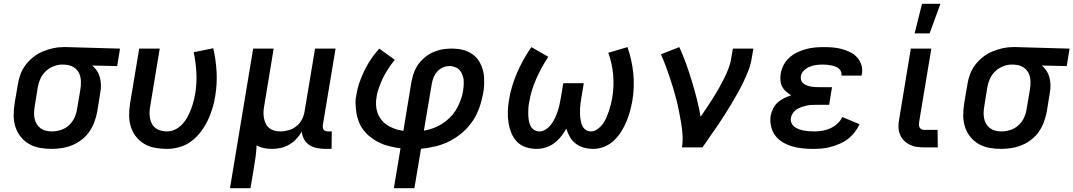

<svg xmlns="http://www.w3.org/2000/svg" viewBox="-20 -776 5652 1011"><path d="M252 8Q220 8 189.5 2.5Q159 -3 133 -18Q107 -33 88.5 -56.5Q70 -80 61 -108.5Q52 -137 52 -168.5Q52 -200 57 -232L74 -332Q78 -359 88 -385.5Q98 -412 115.5 -435Q133 -458 156 -476Q179 -494 205.5 -505Q232 -516 259 -522Q286 -528 313 -528H331L612 -520L597 -428L466 -431Q480 -419 490.5 -403Q501 -387 506 -368Q511 -349 511.5 -329Q512 -309 508 -288L492 -188Q487 -161 477 -134Q467 -107 451 -83.5Q435 -60 411.5 -41.5Q388 -23 361.5 -12Q335 -1 307 3.5Q279 8 252 8ZM253 -84Q276 -84 300 -91.5Q324 -99 343 -116.5Q362 -134 372.5 -157Q383 -180 386 -203L403 -303Q407 -326 406 -349.5Q405 -373 395.5 -392Q386 -411 367 -422.5Q348 -434 325 -435L316 -436H308Q285 -436 262 -427Q239 -418 221 -401Q203 -384 193 -362Q183 -340 179 -317L163 -217Q160 -201 159.5 -184.5Q159 -168 162 -152.5Q165 -137 173 -123.5Q181 -110 193 -101Q205 -92 220.5 -88Q236 -84 253 -84Z M859 8Q828 8 797 2.5Q766 -3 740.5 -18Q715 -33 696.5 -56.5Q678 -80 669 -108.5Q660 -137 660 -168.5Q660 -200 665 -232L713 -520H821L771 -217Q768 -201 767.5 -184.5Q767 -168 770 -152.5Q773 -137 780.5 -123.5Q788 -110 800 -101Q812 -92 828 -88Q844 -84 860 -84Q881 -84 902 -94Q923 -104 939 -121Q955 -138 966 -158Q977 -178 985 -198.5Q993 -219 998.5 -240Q1004 -261 1008 -283Q1017 -339 1014 -394Q1011 -449 1000 -501L1103 -522Q1117 -461 1120.5 -397Q1124 -333 1113 -268Q1108 -236 1098 -203.5Q1088 -171 1073 -140Q1058 -109 1036.5 -81Q1015 -53 987 -32Q959 -11 925.5 -1.5Q892 8 859 8Z M1191 215 1313 -520H1421L1371 -217Q1368 -201 1367.5 -185Q1367 -169 1370 -153.5Q1373 -138 1379.5 -124.5Q1386 -111 1398 -101.5Q1410 -92 1425 -88Q1440 -84 1457 -84Q1478 -84 1500.5 -90.5Q1523 -97 1541.5 -112Q1560 -127 1570.5 -148Q1581 -169 1584 -191L1639 -520H1747L1680 -118Q1679 -111 1680 -104.5Q1681 -98 1684.5 -93Q1688 -88 1694.5 -86Q1701 -84 1708 -84H1727L1726 8H1692Q1670 8 1648.5 3.5Q1627 -1 1609.5 -12Q1592 -23 1581.5 -42Q1571 -61 1569 -83Q1557 -62 1540 -44Q1523 -26 1502 -14Q1481 -2 1458 3Q1435 8 1413 8Q1391 8 1370.5 4Q1350 0 1331 -10Q1330 19 1326 48.5Q1322 78 1317 107L1299 215Z M2054 215 2089 5Q2076 3 2063.5 1Q2051 -1 2039 -4Q2027 -7 2014.5 -10.5Q2002 -14 1991 -19Q1980 -24 1969 -29.5Q1958 -35 1948 -42Q1938 -49 1928 -56.5Q1918 -64 1910 -72.5Q1902 -81 1894.5 -90.5Q1887 -100 1881 -110.5Q1875 -121 1870.5 -132.5Q1866 -144 1862.5 -156Q1859 -168 1857 -180.5Q1855 -193 1853.5 -208.5Q1852 -224 1852 -236Q1852 -248 1853 -257L1857 -278Q1858 -288 1860.5 -298Q1863 -308 1865.5 -318Q1868 -328 1871.5 -338Q1875 -348 1879 -358Q1883 -368 1887 -378Q1891 -388 1895.5 -397.5Q1900 -407 1905 -416.5Q1910 -426 1915.5 -435.5Q1921 -445 1926.5 -454Q1932 -463 1940 -474Q1948 -485 1954.5 -493.5Q1961 -502 1966 -507L1977 -520L2059 -461Q2048 -448 2037.5 -433.5Q2027 -419 2018 -404Q2009 -389 2001 -374Q1993 -359 1986.5 -343Q1980 -327 1973.5 -308.5Q1967 -290 1965 -279L1963 -266Q1959 -245 1960 -223.5Q1961 -202 1967.5 -183Q1974 -164 1986 -148Q1998 -132 2014 -120.5Q2030 -109 2052 -100.5Q2074 -92 2088 -90L2104 -87L2146 -343Q2149 -357 2152.5 -371Q2156 -385 2161.5 -398.5Q2167 -412 2174.5 -425Q2182 -438 2192 -449.5Q2202 -461 2213.5 -471Q2225 -481 2237.5 -489Q2250 -497 2263.5 -502.5Q2277 -508 2291 -512Q2305 -516 2322 -518Q2339 -520 2348 -520H2360Q2377 -520 2393 -518Q2409 -516 2424.5 -511.5Q2440 -507 2453.5 -499.5Q2467 -492 2479 -481.5Q2491 -471 2499.5 -458.5Q2508 -446 2514 -431.5Q2520 -417 2524 -401.5Q2528 -386 2529 -369.5Q2530 -353 2529.5 -334Q2529 -315 2527 -304L2525 -289Q2521 -270 2516.5 -251Q2512 -232 2505.5 -213.5Q2499 -195 2490.5 -176.5Q2482 -158 2470.5 -141Q2459 -124 2445.5 -108.5Q2432 -93 2416.5 -79.5Q2401 -66 2384 -54.5Q2367 -43 2349 -33.5Q2331 -24 2311.5 -17Q2292 -10 2273.5 -5.5Q2255 -1 2234 2.5Q2213 6 2197 7L2162 215ZM2212 -88Q2236 -92 2260 -100.5Q2284 -109 2305.5 -122.5Q2327 -136 2345.5 -153.5Q2364 -171 2378 -192.5Q2392 -214 2402.5 -241Q2413 -268 2416 -284L2419 -303Q2420 -312 2421 -320Q2422 -328 2422 -336.5Q2422 -345 2421.5 -353.5Q2421 -362 2418.5 -369.5Q2416 -377 2413.5 -384.5Q2411 -392 2406.5 -398.5Q2402 -405 2396.5 -410.5Q2391 -416 2383.5 -419.5Q2376 -423 2367 -425.5Q2358 -428 2353 -428H2345Q2334 -428 2322 -424.5Q2310 -421 2300 -414.5Q2290 -408 2282 -399Q2274 -390 2268.5 -380Q2263 -370 2259 -357Q2255 -344 2254 -337Z M2806 8Q2776 8 2748.5 -1Q2721 -10 2702 -30Q2683 -50 2672.5 -76Q2662 -102 2657.5 -130.5Q2653 -159 2654 -189Q2655 -219 2660 -249Q2672 -322 2702.5 -392.5Q2733 -463 2778 -528L2867 -477Q2830 -421 2803 -359.5Q2776 -298 2766 -235Q2763 -220 2762 -204Q2761 -188 2761.5 -173Q2762 -158 2764.5 -142.5Q2767 -127 2773 -114Q2779 -101 2792 -92.5Q2805 -84 2821 -84Q2838 -84 2854.5 -95Q2871 -106 2882.5 -121.5Q2894 -137 2902 -154Q2910 -171 2916 -188.5Q2922 -206 2926 -224Q2930 -242 2933 -260L2946 -338H3054L3041 -260Q3039 -247 3037 -233.5Q3035 -220 3034.5 -207Q3034 -194 3034 -181Q3034 -168 3035.5 -155.5Q3037 -143 3040 -130.5Q3043 -118 3049.5 -107.5Q3056 -97 3067 -90.5Q3078 -84 3091 -84Q3109 -84 3125.5 -95.5Q3142 -107 3153.5 -122.5Q3165 -138 3172.5 -155.5Q3180 -173 3186 -190.5Q3192 -208 3196.5 -226Q3201 -244 3204 -262Q3214 -323 3208.5 -383.5Q3203 -444 3183 -498L3284 -528Q3307 -463 3314.5 -391.5Q3322 -320 3310 -247Q3305 -219 3297.5 -191Q3290 -163 3278.5 -135.5Q3267 -108 3250.5 -82Q3234 -56 3211.5 -35Q3189 -14 3160.5 -3Q3132 8 3104 8Q3079 8 3055 1.5Q3031 -5 3012 -19.5Q2993 -34 2981 -54.5Q2969 -75 2962 -99Q2950 -77 2934 -57Q2918 -37 2898 -22Q2878 -7 2854 0.5Q2830 8 2806 8Z M3571 0Q3576 -33 3574 -65.5Q3572 -98 3566.5 -129.5Q3561 -161 3555 -192Q3549 -223 3541 -253.5Q3533 -284 3524 -314Q3515 -344 3505 -373.5Q3495 -403 3484 -432.5Q3473 -462 3460 -490L3557 -528Q3577 -485 3593 -440Q3609 -395 3623 -349Q3637 -303 3649 -256Q3661 -209 3669 -161Q3686 -185 3702 -209.5Q3718 -234 3734 -259Q3750 -284 3764.5 -309.5Q3779 -335 3792 -361Q3805 -387 3815.5 -414Q3826 -441 3830 -468L3839 -520H3947L3938 -468Q3933 -436 3921 -405Q3909 -374 3894.5 -344Q3880 -314 3863.5 -284.5Q3847 -255 3829.5 -226Q3812 -197 3794 -168.5Q3776 -140 3756.5 -111.5Q3737 -83 3717.5 -55.5Q3698 -28 3679 0Z M4260 8Q4231 8 4203 5Q4175 2 4149 -6Q4123 -14 4100 -28Q4077 -42 4061.5 -63Q4046 -84 4040 -111.5Q4034 -139 4038 -167Q4042 -186 4051 -204.5Q4060 -223 4075 -236.5Q4090 -250 4108.5 -259Q4127 -268 4146 -274Q4132 -283 4119 -294Q4106 -305 4098.5 -320Q4091 -335 4089.5 -353Q4088 -371 4091 -389Q4095 -412 4106.5 -434Q4118 -456 4137 -473Q4156 -490 4178.5 -500.5Q4201 -511 4224.5 -517.5Q4248 -524 4271.5 -526Q4295 -528 4318 -528Q4343 -528 4367 -526Q4391 -524 4414 -517.5Q4437 -511 4458 -500.5Q4479 -490 4494 -473Q4509 -456 4516 -433Q4523 -410 4518 -385L4517 -378H4410L4411 -380Q4412 -391 4407.5 -401Q4403 -411 4394.5 -417Q4386 -423 4376 -426.5Q4366 -430 4355 -432Q4344 -434 4333 -435Q4322 -436 4311 -436Q4294 -436 4276.5 -433.5Q4259 -431 4243 -424.5Q4227 -418 4213 -404.5Q4199 -391 4197 -374Q4195 -363 4199 -352.5Q4203 -342 4211 -336Q4219 -330 4229.5 -326Q4240 -322 4251 -320Q4262 -318 4273.5 -317.5Q4285 -317 4296 -317H4361L4346 -224H4281Q4268 -224 4254.5 -223.5Q4241 -223 4227.5 -220Q4214 -217 4200.5 -212.5Q4187 -208 4175.5 -200.5Q4164 -193 4155.5 -181Q4147 -169 4145 -156Q4142 -142 4147.5 -129Q4153 -116 4163 -108.5Q4173 -101 4186 -96Q4199 -91 4212.5 -88.5Q4226 -86 4240 -85Q4254 -84 4268 -84Q4289 -84 4310 -87.5Q4331 -91 4351.5 -100Q4372 -109 4389 -124.5Q4406 -140 4415 -160L4506 -122Q4496 -100 4480.5 -80Q4465 -60 4445 -44.5Q4425 -29 4401.5 -19Q4378 -9 4354.5 -2.5Q4331 4 4307 6Q4283 8 4260 8Z M4918 0H4846Q4825 0 4805.5 -3Q4786 -6 4768.5 -15Q4751 -24 4738 -38Q4725 -52 4718 -70.5Q4711 -89 4711 -109.5Q4711 -130 4715 -150L4776 -520H4884L4820 -135Q4819 -128 4819 -120Q4819 -112 4822 -105.5Q4825 -99 4831.5 -95.5Q4838 -92 4846 -92H4917ZM4796 -600 4835 -756H4932L4875 -600Z M5252 8Q5220 8 5189.5 2.5Q5159 -3 5133 -18Q5107 -33 5088.5 -56.5Q5070 -80 5061 -108.5Q5052 -137 5052 -168.5Q5052 -200 5057 -232L5074 -332Q5078 -359 5088 -385.5Q5098 -412 5115.5 -435Q5133 -458 5156 -476Q5179 -494 5205.5 -505Q5232 -516 5259 -522Q5286 -528 5313 -528H5331L5612 -520L5597 -428L5466 -431Q5480 -419 5490.5 -403Q5501 -387 5506 -368Q5511 -349 5511.5 -329Q5512 -309 5508 -288L5492 -188Q5487 -161 5477 -134Q5467 -107 5451 -83.5Q5435 -60 5411.5 -41.5Q5388 -23 5361.5 -12Q5335 -1 5307 3.5Q5279 8 5252 8ZM5253 -84Q5276 -84 5300 -91.5Q5324 -99 5343 -116.5Q5362 -134 5372.5 -157Q5383 -180 5386 -203L5403 -303Q5407 -326 5406 -349.5Q5405 -373 5395.5 -392Q5386 -411 5367 -422.5Q5348 -434 5325 -435L5316 -436H5308Q5285 -436 5262 -427Q5239 -418 5221 -401Q5203 -384 5193 -362Q5183 -340 5179 -317L5163 -217Q5160 -201 5159.5 -184.5Q5159 -168 5162 -152.5Q5165 -137 5173 -123.5Q5181 -110 5193 -101Q5205 -92 5220.5 -88Q5236 -84 5253 -84Z"/></svg>

Font: Iosevka Aile Semibold
Style: Italic
Weight: 600
Italic angle: -9°
Designer: Belleve Invis
Foundry: Belleve Invis
Version: Version 31.1.0; ttfautohint (v1.8.4)